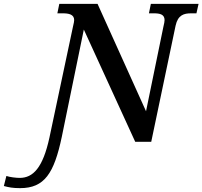

<svg xmlns="http://www.w3.org/2000/svg" viewBox="-180 -734 1048 994"><path d="M-76 240C50 240 100 164 140 -26L254 -581L520 0H603L729 -601C741 -657 773 -665 809 -665H837L848 -714H601L591 -665H617C647 -665 672 -660 672 -630C672 -624 670 -611 666 -596L576 -158L325 -714H127L117 -665H145C175 -665 204 -660 204 -630C204 -624 202 -613 198 -597L76 -22C42 135 -9 187 -78 187C-97 187 -130 183 -147 177L-160 229C-134 236 -114 240 -76 240Z"/></svg>

Font: Noto Serif Semi
Style: Italic
Weight: 600
Italic angle: -12°
Designer: Monotype Design Team
Foundry: Monotype Imaging Inc.
Version: Version 1.901